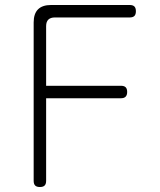

<svg xmlns="http://www.w3.org/2000/svg" viewBox="-20 -750 640 770"><path d="M165 -406H465Q478 -406 484 -400Q490 -394 490 -381Q490 -369 484 -362.5Q478 -356 465 -356H165V-25Q165 -12 159 -6Q153 0 140 0Q127 0 121 -6Q115 -12 115 -25V-660Q115 -695 132.5 -712.5Q150 -730 185 -730H500Q513 -730 519 -724Q525 -718 525 -705Q525 -692 519 -686Q513 -680 500 -680H200Q183 -680 174 -671.5Q165 -663 165 -645Z"/></svg>

Font: Maple Mono Thin
Style: Regular
Weight: 250
Monospace: yes
Designer: subframe7536
Version: Version 7.000